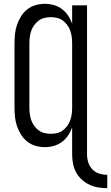

<svg xmlns="http://www.w3.org/2000/svg" viewBox="-20 -763 582 1006"><path d="M542 223Q518 223 494 219Q470 215 448 204.5Q426 194 408 177.5Q390 161 378.5 139.5Q367 118 362.5 94Q358 70 358 46V-96Q350 -73 336.5 -53Q323 -33 304 -19Q285 -5 262 1.5Q239 8 215 8Q190 8 166 1Q142 -6 122.5 -21.5Q103 -37 90 -58Q77 -79 69 -102.5Q61 -126 58.5 -150.5Q56 -175 56 -200V-535Q56 -560 58.5 -584.5Q61 -609 69 -632.5Q77 -656 90 -677Q103 -698 122.5 -713.5Q142 -729 166 -736Q190 -743 215 -743Q239 -743 262 -736.5Q285 -730 304 -716Q323 -702 336.5 -682Q350 -662 358 -639V-735H436V46Q436 67 442.5 88Q449 109 464 124.5Q479 140 500 146.5Q521 153 542 153ZM246 -62Q263 -62 279.5 -66Q296 -70 309.5 -80Q323 -90 333 -104Q343 -118 348.5 -134Q354 -150 356 -166.5Q358 -183 358 -200V-535Q358 -552 356 -568.5Q354 -585 348.5 -601Q343 -617 333 -631Q323 -645 309.5 -655Q296 -665 279.5 -669Q263 -673 246 -673Q229 -673 212.5 -669Q196 -665 182.5 -655Q169 -645 159 -631Q149 -617 143.5 -601Q138 -585 136 -568.5Q134 -552 134 -535V-200Q134 -183 136 -166.5Q138 -150 143.5 -134Q149 -118 159 -104Q169 -90 182.5 -80Q196 -70 212.5 -66Q229 -62 246 -62Z"/></svg>

Font: Iosevka Fixed
Style: Regular
Weight: 400
Monospace: yes
Designer: Belleve Invis
Foundry: Belleve Invis
Version: Version 33.2.4